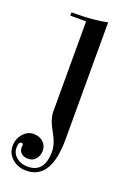

<svg xmlns="http://www.w3.org/2000/svg" viewBox="-138 -525 557 812"><g transform="rotate(20 140.0 -119.0)"><path d="M32 131Q19 131 19 157Q19 183 39.5 200Q60 217 90 217Q166 217 166 122Q166 87 139.5 41Q113 -5 113 -40V-445H42V-460H63Q141 -460 202 -473V53Q202 235 90 235Q52 235 26.5 212Q1 189 1 156.5Q1 124 21 101Q41 78 68 78Q95 78 111.5 93.5Q128 109 128 131.5Q128 154 115 169.5Q102 185 81.5 185Q61 185 50 175Q39 165 39 150L40 139Q40 131 32 131Z"/></g></svg>

Font: Elsie Swash Caps
Style: Regular
Weight: 400
Designer: Alejandro Inler
Foundry: Alejandro Inler
Version: 1.003